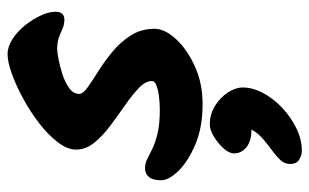

<svg xmlns="http://www.w3.org/2000/svg" viewBox="-175 -392 817 507"><g transform="rotate(-90 233.5 -138.5)"><path d="M456 -401Q456 -377 435 -377Q422 -377 411 -382Q400 -387 388 -391.5Q376 -396 357 -396Q350 -396 331 -392.5Q312 -389 290.5 -382Q269 -375 254 -364Q239 -353 239 -338Q239 -328 256.5 -315.5Q274 -303 299.5 -287Q325 -271 350.5 -250Q376 -229 393.5 -201.5Q411 -174 411 -139Q411 -112 384 -82.5Q357 -53 312 -32.5Q267 -12 212 -12Q151 -12 106 -31Q61 -50 36 -75.5Q11 -101 11 -122Q11 -143 19.5 -153.5Q28 -164 43 -164Q56 -164 67.5 -158Q79 -152 94.5 -144.5Q110 -137 134.5 -131Q159 -125 198 -125Q213 -125 230.5 -127Q248 -129 260.5 -133.5Q273 -138 273 -146Q273 -163 254.5 -180.5Q236 -198 209.5 -216.5Q183 -235 156 -255Q129 -275 110.5 -297.5Q92 -320 92 -346Q92 -369 111.5 -394.5Q131 -420 161.5 -443.5Q192 -467 227 -486Q262 -505 293 -516Q324 -527 344 -527Q364 -527 384 -514Q404 -501 420 -481Q436 -461 446 -439.5Q456 -418 456 -401ZM89 250Q77 250 65.5 243Q54 236 54 219Q54 205 64 194Q74 183 89 172Q104 161 119.5 148Q135 135 145 117Q129 117 117.5 113.5Q106 110 98 103.5Q90 97 86 89Q82 81 82 71Q82 58 95 43.5Q108 29 126 18Q144 7 158 7Q186 7 208 21Q230 35 243 55Q256 75 256 94Q256 120 241.5 147.5Q227 175 202.5 198Q178 221 148.5 235.5Q119 250 89 250Z"/></g></svg>

Font: Kalam Variable Light
Style: Regular
Weight: 300
Designer: Lipi Raval, Jonny Pinhorn
Foundry: Indian Type Foundry
Version: Version 3.000